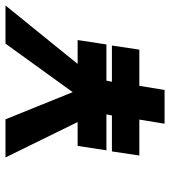

<svg xmlns="http://www.w3.org/2000/svg" viewBox="20 -640 620 700"><g transform="rotate(-90 330.0 -290.0)"><path d="M106 -580 235 -317H148L132 -212H263L259 -192H128L113 -92H244L229 0H352L367 -92H499L514 -192H382L386 -212H518L534 -317H447L660 -580H521L344 -335L245 -580Z"/></g></svg>

Font: Charger Sport
Style: UltNrwObl
Weight: 1000
Designer: Jasper
Foundry: Cannot Into Space Fonts
Version: Version 1.1